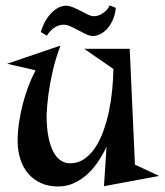

<svg xmlns="http://www.w3.org/2000/svg" viewBox="-20 -652 597 696"><path d="M450.2 -475.1 469.2 -55.2 557.1 -14.2 356.9 22.9 366.2 -120.1Q352.5 -91.3 335 -65.2Q317.4 -39.1 295.4 -19.3Q273.4 0.5 247.3 12.2Q221.2 23.9 190.9 23.9Q154.8 23.9 127.4 11.2Q100.1 -1.5 81.5 -23.7Q63 -45.9 53.5 -75.9Q43.9 -106 43.9 -140.1Q43.9 -171.9 48.8 -206.1Q53.7 -240.2 62.3 -273.7Q70.8 -307.1 82.8 -338.6Q94.7 -370.1 108.9 -397L5.9 -420.9L199.2 -486.8Q180.7 -437.5 170.7 -392.3Q160.6 -347.2 155.8 -312Q150.4 -271 148.9 -235.8Q148.9 -190.4 155.3 -157.5Q161.6 -124.5 172.9 -102.8Q184.1 -81.1 199.7 -70.6Q215.3 -60.1 233.9 -60.1Q262.2 -60.1 284.7 -75.2Q307.1 -90.3 324.5 -116Q341.8 -141.6 354.2 -175.8Q366.7 -210 374.8 -248Q382.8 -286.1 386.7 -325.7Q390.6 -365.2 391.1 -401.9L285.2 -475.1ZM399.9 -623.5Q397 -596.2 387.5 -576.7Q377.9 -557.1 365.7 -544.9Q353.5 -532.7 340.8 -527.1Q328.1 -521.5 317.9 -521.5Q305.7 -521.5 291.7 -528.1Q277.8 -534.7 263.4 -542.5Q249 -550.3 234.9 -556.6Q220.7 -563 209 -562.5Q193.8 -561.5 182.9 -555.2Q171.9 -548.8 164.6 -541.5Q155.8 -532.7 149.9 -522.5L127.9 -536.1Q136.2 -563 147.7 -581.1Q159.2 -599.1 171.9 -610.4Q184.6 -621.6 196.8 -626.5Q209 -631.3 218.8 -631.3Q230.5 -631.3 244.6 -625.5Q258.8 -619.6 272.7 -612.3Q286.6 -605 298.6 -599.1Q310.5 -593.3 317.9 -593.3Q334 -593.3 345.2 -599.4Q356.4 -605.5 363.8 -612.8Q372.6 -621.6 377.9 -632.3Z"/></svg>

Font: Risque
Style: Regular
Weight: 400
Designer: Astigmatic (AOETI)
Foundry: Astigmatic (AOETI)
Version: Version 1.000